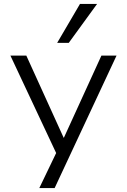

<svg xmlns="http://www.w3.org/2000/svg" viewBox="-20 -777 646 977"><path d="M180 180 280 -28V32L33 -494H114L304 -76H305L496 -494H573L258 180ZM271 -559 387 -757H474L330 -559Z"/></svg>

Font: Nunito Sans 7pt SemiExpanded Light
Style: Regular
Weight: 300
Width: 6
Designer: Vernon Adams
Foundry: Vernon Adams
Version: Version 3.101;gftools[0.9.27]